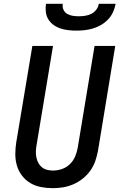

<svg xmlns="http://www.w3.org/2000/svg" viewBox="-20 -975 640 1003"><path d="M256 8Q224 8 193.5 2Q163 -4 138 -19Q113 -34 95 -57.5Q77 -81 68.5 -109.5Q60 -138 60 -169.5Q60 -201 65 -232L149 -735H257L171 -217Q168 -201 167.5 -184.5Q167 -168 170 -153Q173 -138 180 -124.5Q187 -111 198.5 -101.5Q210 -92 225.5 -88Q241 -84 257 -84Q280 -84 303.5 -92Q327 -100 345 -117.5Q363 -135 372.5 -157.5Q382 -180 386 -203L474 -735H582L492 -188Q487 -161 478 -134.5Q469 -108 452.5 -84.5Q436 -61 413 -42.5Q390 -24 363.5 -12.5Q337 -1 310 3.5Q283 8 256 8ZM379 -815Q357 -815 336 -817.5Q315 -820 295.5 -826.5Q276 -833 259.5 -845Q243 -857 232.5 -874Q222 -891 219.5 -912Q217 -933 220 -955H308Q305 -939 311.5 -924.5Q318 -910 331 -902.5Q344 -895 359.5 -892.5Q375 -890 391 -890Q408 -890 424.5 -892.5Q441 -895 456.5 -902.5Q472 -910 483 -924.5Q494 -939 496 -955H584Q580 -933 570.5 -912Q561 -891 545 -874Q529 -857 508.5 -845Q488 -833 466.5 -826.5Q445 -820 423 -817.5Q401 -815 379 -815Z"/></svg>

Font: Iosevka SS04 SmBd Ex Obl
Style: Regular
Weight: 600
Width: 7
Italic angle: -9°
Monospace: yes
Designer: Belleve Invis
Foundry: Belleve Invis
Version: Version 19.0.0; ttfautohint (v1.8.4)